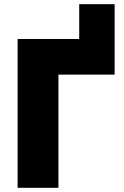

<svg xmlns="http://www.w3.org/2000/svg" viewBox="-20 -896 592 916"><path d="M64 0V-710H357.9V-876H526.9V-540H258.8V0Z"/></svg>

Font: Rawline Black
Style: Regular
Weight: 900
Designer: Matt McInerney, Pablo Impallari, Rodrigo Fuenzalida
Foundry: Matt McInerney, Pablo Impallari, Rodrigo Fuenzalida
Version: Version 4.020;PS 004.020;hotconv 1.0.88;makeotf.lib2.5.64775